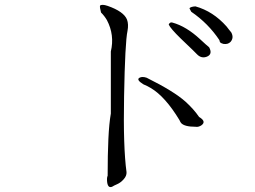

<svg xmlns="http://www.w3.org/2000/svg" viewBox="-20 -736 1040 783"><path d="M445 21Q421 38 417 7Q415 -12 419 -19Q419 -106 422 -169.5Q425 -233 432 -273V-526Q448 -593 416 -654Q406 -671 392 -685Q386 -708 388 -713Q395 -720 419 -712Q485 -689 498 -656Q505 -637 500 -610Q495 -587 491.5 -520Q488 -453 486 -343Q484 -240 486.5 -162.5Q489 -85 496 -34Q497 -19 484.5 -5Q472 9 458 15ZM920 -565Q909 -554 891 -557Q891 -557 888 -558Q885 -559 880 -561Q875 -566 875 -572Q829 -641 760 -688Q752 -702 753 -703Q759 -709 777 -710Q849 -690 904 -628Q909 -621 914 -615Q919 -609 923 -604Q935 -582 920 -565ZM824 -505Q801 -496 783 -515Q781 -518 717 -579Q675 -620 668 -636Q673 -647 683 -644Q712 -636 740 -619Q768 -602 795 -577Q809 -564 818.5 -555.5Q828 -547 833 -543Q848 -515 824 -505ZM800 -224Q788 -217 778 -219Q731 -219 718 -235Q714 -241 712 -246Q654 -342 595 -377Q580 -386 565 -392Q534 -411 549 -419Q560 -425 578 -419Q689 -364 737 -321Q770 -291 792 -259Q824 -240 800 -224Z"/></svg>

Font: New Tegomin
Style: Regular
Weight: 400
Designer: Kyosuke Nagai
Version: Version 1.000